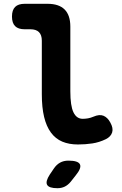

<svg xmlns="http://www.w3.org/2000/svg" viewBox="-20 -750 640 1010"><path d="M350 -270Q350 -193 366.5 -159Q383 -125 415 -125Q429 -125 443 -127.5Q457 -130 471 -136Q503 -150 524.5 -141Q546 -132 560 -106Q577 -76 570 -53.5Q563 -31 537 -18Q502 -1 465.5 4.5Q429 10 390 10Q343 10 307.5 -5Q272 -20 248 -52.5Q224 -85 212 -135Q200 -185 200 -254V-536Q200 -566 185 -581Q170 -596 140 -596H110Q76 -596 59.5 -612.5Q43 -629 43 -663Q43 -697 59.5 -713.5Q76 -730 110 -730H230Q290 -730 320 -700Q350 -670 350 -610ZM242 168 263 137Q277 116 296 105.5Q315 95 340 95Q391 95 400.5 114.5Q410 134 378 173L352 206Q338 223 321 231.5Q304 240 282 240Q238 240 228 222.5Q218 205 242 168Z"/></svg>

Font: Maple Mono ExtraBold
Style: Regular
Weight: 800
Monospace: yes
Designer: subframe7536
Version: Version 7.000